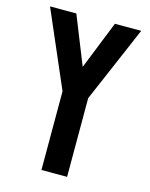

<svg xmlns="http://www.w3.org/2000/svg" viewBox="-108 -776 661 846"><g transform="rotate(15 222.0 -353.0)"><path d="M164 -359 14 -706H134L222 -486L310 -706H430L281 -359V0H164Z"/></g></svg>

Font: Lineal Medium
Style: Regular
Weight: 600
Designer: Created by Frank Adebiaye with contributions from Anton Moglia & Ariel Martín Pérez
Created by Frank ADEBIAYE with FontF
Foundry: Velvetyne Type Foundry
Version: Version 2.000